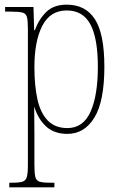

<svg xmlns="http://www.w3.org/2000/svg" viewBox="-20 -566 522 826"><path d="M20 240V220H33Q63 220 77 215.5Q91 211 95.5 195Q100 179 100 143V-441Q100 -476 96 -492Q92 -508 76.5 -512Q61 -516 26 -516H2V-536H124L127 -436H130Q147 -483 179 -514.5Q211 -546 267 -546Q348 -546 388.5 -483Q429 -420 429 -279Q429 -130 386 -60Q343 10 270 10Q214 10 179.5 -21Q145 -52 128 -105H127Q127 -88 127.5 -58Q128 -28 128 14V143Q128 179 132 195Q136 211 150 215.5Q164 220 194 220H214V240ZM270 -15Q338 -15 369.5 -85.5Q401 -156 401 -278Q401 -401 369 -461Q337 -521 267 -521Q196 -521 162 -455Q128 -389 128 -277Q128 -198 141 -139Q154 -80 185.5 -47.5Q217 -15 270 -15Z"/></svg>

Font: Noto Serif Sinhala Condensed Thin
Style: Regular
Weight: 100
Width: 3
Designer: Jelle Bosma - Monotype Design Team
Foundry: Monotype Imaging Inc.
Version: Version 2.007; ttfautohint (v1.8.4.7-5d5b)